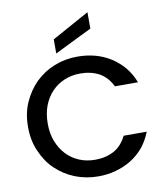

<svg xmlns="http://www.w3.org/2000/svg" viewBox="-100 -1032 973 1121"><g transform="rotate(-10 386.5 -471.5)"><path d="M64.9 -492.2Q94.2 -558.1 141.1 -605Q191.9 -653.8 253.9 -678.2Q318.8 -704.1 392.1 -704.1Q446.3 -704.1 496.1 -690.9Q543 -678.7 587.9 -650.9Q630.9 -623 663.1 -585Q695.8 -544.9 714.8 -495.1H578.1Q549.8 -552.2 502.9 -578.1Q454.1 -604 392.1 -604Q339.4 -604 296.9 -585.9Q252.9 -567.4 222.2 -535.2Q190.4 -502 171.9 -455.1Q153.8 -407.2 153.8 -349.1Q153.8 -288.6 171.9 -243.2Q189.9 -196.3 222.2 -162.1Q253.9 -128.9 296.9 -110.8Q339.4 -92.8 392.1 -92.8Q453.1 -92.8 502.9 -119.1Q549.8 -145 578.1 -202.1H714.8Q695.3 -151.4 663.1 -111.8Q629.9 -72.8 587.9 -46.9Q545.4 -21 496.1 -7.8Q449.7 5.9 392.1 5.9Q318.8 5.9 253.9 -20Q191.4 -44.9 141.1 -92.8Q94.7 -136.7 64.9 -206.1Q37.1 -269 37.1 -349.1Q37.1 -429.2 64.9 -492.2ZM273.9 -743.2V-827.1L495.1 -949.2V-852.1Z"/></g></svg>

Font: PoppinsZ Medium
Style: Regular
Weight: 500
Designer: Ninad Kale (Devanagari), Jonny Pinhorn (Latin)
Foundry: Indian Type Foundry
Version: Version 3.002;FEAKit 1.0